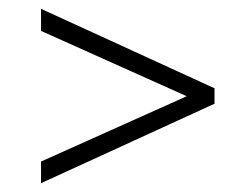

<svg xmlns="http://www.w3.org/2000/svg" viewBox="-20 -553 571 435"><path d="M73 -483 403 -335 73 -187V-138L466 -318V-353L73 -533Z"/></svg>

Font: MV Cash ExtraLight
Style: Regular
Weight: 200
Designer: Rodrigo Fuenzalida
Foundry: fragTYPE
Version: Version 1.100;Glyphs 3.1.2 (3151)